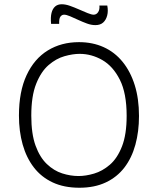

<svg xmlns="http://www.w3.org/2000/svg" viewBox="-20 -870 742 902"><path d="M353 12Q281 12 227.5 -13Q174 -38 139 -83.5Q104 -129 86.5 -191Q69 -253 69 -327Q69 -440 105 -517Q141 -594 204.5 -633Q268 -672 351 -672Q415 -672 467 -648.5Q519 -625 556 -579.5Q593 -534 613 -470Q633 -406 633 -325Q633 -252 616 -190Q599 -128 564.5 -83Q530 -38 477 -13Q424 12 353 12ZM349 -43Q383 -43 422 -54.5Q461 -66 496 -96Q531 -126 553 -182Q575 -238 575 -326Q575 -432 543 -495.5Q511 -559 460.5 -588Q410 -617 354 -617Q322 -617 283 -606Q244 -595 208.5 -564.5Q173 -534 150 -476.5Q127 -419 127 -327Q127 -241 147 -186Q167 -131 200 -99.5Q233 -68 272 -55.5Q311 -43 349 -43ZM428 -752Q409 -752 388.5 -759.5Q368 -767 347.5 -776.5Q327 -786 309.5 -793.5Q292 -801 281 -801Q271 -801 264 -792Q257 -783 258 -758H220Q217 -789 222 -809Q227 -829 239 -839.5Q251 -850 270 -850Q288 -850 309 -842.5Q330 -835 351.5 -825.5Q373 -816 391.5 -808.5Q410 -801 420 -801Q433 -801 441 -813Q449 -825 447 -844H484Q489 -818 483.5 -797Q478 -776 464.5 -764Q451 -752 428 -752Z"/></svg>

Font: Bricolage Grotesque ExtraLight
Style: Regular
Weight: 250
Designer: Mathieu Triay
Foundry: Atelier Triay
Version: Version 1.000;gftools[0.9.30]